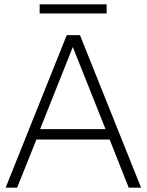

<svg xmlns="http://www.w3.org/2000/svg" viewBox="-20 -866 677 886"><path d="M574 0 486 -222H148L59 0H6L288 -704H349L631 0ZM165 -270H467L316 -649ZM472 -846V-804H163V-846Z"/></svg>

Font: Prodigy Sans Light
Style: Regular
Weight: 300
Designer: Wei Huang
Foundry: Wei Huang
Version: Version 1.003; ttfautohint (v1.8.3)